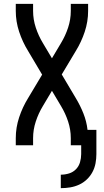

<svg xmlns="http://www.w3.org/2000/svg" viewBox="-20 -755 540 998"><path d="M296 223V153Q318 153 339 146.5Q360 140 375 124.5Q390 109 396 88Q402 67 402 46V0H348V-37Q348 -81 334 -123.5Q320 -166 297 -204L250 -283L203 -204Q180 -166 166 -123.5Q152 -81 152 -37V0H62V-37Q62 -92 79.5 -145Q97 -198 126 -245L199 -367L126 -490Q97 -537 79.5 -590Q62 -643 62 -698V-735H152V-698Q152 -654 166 -611.5Q180 -569 203 -531L250 -452L297 -531Q320 -569 334 -611.5Q348 -654 348 -698V-735H438V-698Q438 -643 420.5 -590Q403 -537 374 -490L301 -368L374 -245Q397 -207 413.5 -165.5Q430 -124 435 -80H481V46Q481 70 476.5 94Q472 118 460.5 139.5Q449 161 431 178Q413 195 391 205Q369 215 345 219Q321 223 296 223Z"/></svg>

Font: Iosevka Term Curly Medium
Style: Regular
Weight: 500
Designer: Belleve Invis
Foundry: Belleve Invis
Version: Version 32.3.0